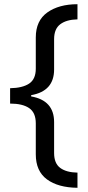

<svg xmlns="http://www.w3.org/2000/svg" viewBox="-20 -734 420 912"><path d="M348 158Q256 157 203 118Q150 79 150 -1V-148Q150 -199 118.5 -220.5Q87 -242 28 -242V-315Q87 -316 118.5 -337Q150 -358 150 -408V-556Q150 -636 205 -675Q260 -714 348 -714V-642Q296 -641 266.5 -619Q237 -597 237 -548V-404Q237 -301 128 -282V-276Q237 -257 237 -154V-7Q237 42 266 63.5Q295 85 348 86Z"/></svg>

Font: Noto Sans Tagbanwa
Style: Regular
Weight: 400
Designer: Monotype Design Team
Foundry: Monotype Imaging Inc.
Version: Version 2.001; ttfautohint (v1.8.4.7-5d5b)